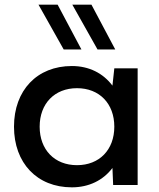

<svg xmlns="http://www.w3.org/2000/svg" viewBox="-20 -793 680 823"><path d="M465 0H570V-500H470L462 -426C422 -479 362 -510 288 -510C139 -510 40 -406 40 -250C40 -94 139 10 288 10C361 10 422 -20 462 -73ZM310 -85C214 -85 150 -151 150 -250C150 -349 214 -415 310 -415C406 -415 470 -349 470 -250C470 -151 406 -85 310 -85ZM329 -581 227 -773H145L253 -581ZM474 -581 372 -773H290L398 -581Z"/></svg>

Font: Gully Medium
Style: Regular
Weight: 500
Designer: jaikishan Patel
Foundry: MagicType
Version: Version 1.000;Glyphs 3.2 (3242)